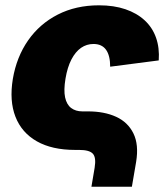

<svg xmlns="http://www.w3.org/2000/svg" viewBox="-20 -570 640 730"><path d="M327.6 140.1 339.8 67.9Q346.2 28.8 333 14.4Q319.8 0 280.8 0H265.6Q177.7 0 120.1 -32.7Q62.5 -65.4 38.8 -126Q15.1 -186.5 28.8 -270Q43 -353.5 86.9 -416.5Q130.9 -479.5 199.7 -514.6Q268.6 -549.8 356.4 -549.8Q413.1 -549.8 456.8 -534.9Q500.5 -520 530 -492.7Q559.6 -465.3 573.2 -426.8Q586.9 -388.2 583.5 -340.3L398.9 -316.4Q398.9 -337.4 395 -353.5Q391.1 -369.6 383.3 -380.6Q375.5 -391.6 363.5 -397.2Q351.6 -402.8 335.4 -402.8Q309.6 -402.8 288.3 -388.2Q267.1 -373.5 251.7 -344.2Q236.3 -314.9 229 -271Q221.7 -227.1 227.5 -199.7Q233.4 -172.4 250.5 -159.4Q267.6 -146.5 293 -146.5H314.5Q376.5 -146.5 421.4 -126Q466.3 -105.5 487.3 -62.7Q508.3 -20 497.6 45.4L481.4 140.1Z"/></svg>

Font: Inter 16pt Black
Style: Italic
Weight: 900
Italic angle: -9.3988°
Version: Version 4.001;git-66647c0bb